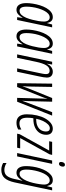

<svg xmlns="http://www.w3.org/2000/svg" viewBox="934 -1699 1005 2913"><g transform="rotate(90 1436.5 -242.5)"><path d="M128 10Q79 10 53 -28.5Q27 -67 27 -139Q27 -184 35.5 -238.5Q44 -293 60.5 -346Q77 -399 102.5 -443.5Q128 -488 162.5 -514.5Q197 -541 240 -541Q278 -541 299.5 -518Q321 -495 328 -456H331L352 -531H395L283 0H241L252 -83H250Q225 -40 196 -15Q167 10 128 10ZM142 -37Q179 -37 205 -65Q231 -93 249.5 -138Q268 -183 280 -232Q292 -280 299.5 -324.5Q307 -369 307 -407Q307 -447 290.5 -470.5Q274 -494 244 -494Q213 -494 187 -470.5Q161 -447 141.5 -408Q122 -369 108 -322.5Q94 -276 87.5 -229Q81 -182 81 -143Q81 -87 97 -62Q113 -37 142 -37Z M529 10Q480 10 454 -28.5Q428 -67 428 -139Q428 -184 436.5 -238.5Q445 -293 461.5 -346Q478 -399 503.5 -443.5Q529 -488 563.5 -514.5Q598 -541 641 -541Q679 -541 700.5 -518Q722 -495 729 -456H732L753 -531H796L684 0H642L653 -83H651Q626 -40 597 -15Q568 10 529 10ZM543 -37Q580 -37 606 -65Q632 -93 650.5 -138Q669 -183 681 -232Q693 -280 700.5 -324.5Q708 -369 708 -407Q708 -447 691.5 -470.5Q675 -494 645 -494Q614 -494 588 -470.5Q562 -447 542.5 -408Q523 -369 509 -322.5Q495 -276 488.5 -229Q482 -182 482 -143Q482 -87 498 -62Q514 -37 543 -37Z M805 0 917 -531H959L947 -456H950Q969 -497 1000 -519Q1031 -541 1068 -541Q1107 -541 1132 -519Q1157 -497 1157 -450Q1157 -428 1151.5 -396.5Q1146 -365 1140 -337L1069 0H1017L1088 -336Q1094 -363 1099 -390.5Q1104 -418 1104 -441Q1104 -493 1053 -493Q1002 -493 970.5 -441Q939 -389 918 -288L857 0Z M1242 0 1249 -531H1299L1293 -194Q1292 -164 1291 -136.5Q1290 -109 1288 -84H1290Q1297 -107 1308.5 -136.5Q1320 -166 1330 -191L1467 -531H1523L1515 -195Q1515 -171 1513 -140Q1511 -109 1509 -81H1511Q1521 -109 1531.5 -137.5Q1542 -166 1554 -198L1682 -531H1734L1523 0H1465L1475 -361Q1475 -383 1476 -407.5Q1477 -432 1480 -456H1478Q1471 -434 1463.5 -413.5Q1456 -393 1448 -372L1300 0Z M1840 10Q1780 10 1747 -30Q1714 -70 1714 -148Q1714 -228 1730.5 -299.5Q1747 -371 1777 -425Q1807 -479 1846.5 -510Q1886 -541 1932 -541Q1974 -541 1999.5 -516.5Q2025 -492 2025 -441Q2025 -388 1998 -343.5Q1971 -299 1917 -272.5Q1863 -246 1781 -246H1774Q1766 -203 1766 -155Q1766 -92 1787 -63.5Q1808 -35 1852 -35Q1877 -35 1899 -42.5Q1921 -50 1945 -64V-17Q1924 -4 1898 3Q1872 10 1840 10ZM1786 -289Q1854 -289 1895.5 -310Q1937 -331 1956 -365Q1975 -399 1975 -439Q1975 -466 1963 -481Q1951 -496 1926 -496Q1895 -496 1867 -468.5Q1839 -441 1816.5 -394.5Q1794 -348 1782 -289Z M2008 0 2016 -38 2264 -486H2123L2132 -531H2330L2321 -492L2075 -46H2231L2221 0Z M2465 -635Q2437 -635 2437 -666Q2437 -686 2447.5 -705.5Q2458 -725 2480 -725Q2508 -725 2508 -694Q2508 -672 2496.5 -653.5Q2485 -635 2465 -635ZM2302 0 2415 -531H2466L2353 0Z M2556 240Q2525 240 2497 231Q2469 222 2453 212V160Q2469 172 2498 183Q2527 194 2557 194Q2617 194 2648 155.5Q2679 117 2696 39L2707 -12Q2709 -22 2713.5 -41Q2718 -60 2724 -80H2722Q2696 -37 2667 -13.5Q2638 10 2599 10Q2551 10 2525.5 -27.5Q2500 -65 2500 -137Q2500 -183 2508 -237.5Q2516 -292 2533 -345.5Q2550 -399 2576 -443Q2602 -487 2636 -514Q2670 -541 2714 -541Q2753 -541 2773.5 -517.5Q2794 -494 2802 -456H2805L2824 -531H2868L2747 41Q2725 141 2681 190.5Q2637 240 2556 240ZM2615 -37Q2649 -36 2676 -66Q2703 -96 2722.5 -142.5Q2742 -189 2754.5 -241Q2767 -293 2773.5 -338.5Q2780 -384 2780 -410Q2780 -449 2763 -471.5Q2746 -494 2717 -494Q2685 -494 2659 -470Q2633 -446 2613.5 -406.5Q2594 -367 2580.5 -320Q2567 -273 2560 -226.5Q2553 -180 2553 -142Q2553 -87 2569 -62Q2585 -37 2615 -37Z"/></g></svg>

Font: Noto Sans ExtraCondensed Light
Style: Italic
Weight: 300
Width: 2
Italic angle: -12°
Designer: Monotype Design Team
Foundry: Monotype Imaging Inc.
Version: Version 2.013; ttfautohint (v1.8.4.7-5d5b)